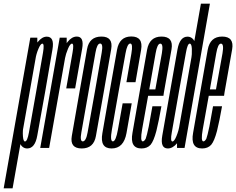

<svg xmlns="http://www.w3.org/2000/svg" viewBox="-96 -805 1285 1045"><path d="M-76 220H-27.5L107.5 -542L107 -600H69ZM52 3Q94.5 3 106.8 -66.8Q119 -136.5 149 -301Q177.5 -466.5 189.5 -536Q201.5 -605.5 158.5 -605.5Q133 -605.5 109.2 -576.2Q85.5 -547 78 -504.5L96 -479Q101 -510.5 113 -539Q125 -567.5 134.5 -567.5Q146.5 -567.5 138 -518.2Q129.5 -469 100 -301Q70.5 -133 61.5 -84Q52.5 -35 40 -35Q31 -35 28.8 -63.5Q26.5 -92 32.5 -125L5.5 -97.5Q-2.5 -55 11.8 -26Q26 3 52 3Z M264.5 -324H313Q339 -472.5 351 -539.2Q363 -606 322 -606Q295 -606 271.8 -576.8Q248.5 -547.5 241 -501L258 -488.5Q262 -510.5 273.8 -539Q285.5 -567.5 296 -567.5Q307.5 -567.5 298.8 -519Q290 -470.5 264.5 -324ZM123 0H171.5L267 -539V-600H229Z M349 3Q414 3 426 -64.5Q438 -132 468 -300.5Q497.5 -469 509.2 -537.5Q521 -606 456 -606Q390 -606 377.8 -537.5Q365.5 -469 336 -300.5Q306.5 -132.5 294.8 -64.8Q283 3 349 3ZM354.5 -35.5Q338 -35.5 346.8 -84Q355.5 -132.5 385 -300.5Q415 -468.5 423.5 -518.2Q432 -568 449 -568Q466.5 -568 457.5 -518.5Q448.5 -469 419.5 -300.5Q389.5 -133 380.8 -84.2Q372 -35.5 354.5 -35.5Z M511.5 3Q577.5 3 592.5 -80.8Q607.5 -164.5 621 -242.5H571.5Q557.5 -165.5 546 -100.5Q534.5 -35.5 518.5 -35.5Q501.5 -35.5 513.2 -100.2Q525 -165 548.5 -300.5Q577.5 -460 587 -514Q596.5 -568 613 -568Q628.5 -568 619.2 -514.2Q610 -460.5 592 -357.5H641.5Q659.5 -461 672 -533.8Q684.5 -606.5 618.5 -606.5Q554 -606.5 541 -534.2Q528 -462 499.5 -300.5Q476 -163 461.2 -80Q446.5 3 511.5 3Z M674 3 681 -35.5Q666 -35.5 677.5 -101Q688.5 -166 713.5 -302Q741.5 -461.5 751 -515Q760 -567.5 776.5 -567.5Q794 -567.5 785 -515Q775 -463.5 749.5 -318.5H710L703.5 -283.5H793.5Q795 -293 796 -301.5Q825 -466 837.5 -536.5Q849.5 -606 783 -606Q717.5 -606 704.5 -534Q692 -462 663.5 -302Q640.5 -168 625 -82Q609.5 3 674 3ZM681 -35.5 674 3Q705.5 3 723.5 -17Q740.5 -37 755 -92Q768.5 -146.5 782.5 -226.5H733.5Q723 -166.5 713.5 -116Q703 -65.5 697 -50Q689 -35.5 681 -35.5Z M867.5 0H908.5L1046.5 -785H997.5L867.5 -47.5ZM817.5 3Q844.5 3 868.2 -26Q892 -55 900 -97.5L882 -125Q876 -92.5 864.2 -63.8Q852.5 -35 842.5 -35Q830 -35 839 -84.2Q848 -133.5 877 -301Q907.5 -469 916 -518.2Q924.5 -567.5 936.5 -567.5Q947 -567.5 948.2 -539Q949.5 -510.5 944.5 -479L971 -504.5Q979 -547 965 -576.2Q951 -605.5 924.5 -605.5Q882.5 -605.5 870 -536Q857.5 -466.5 828.5 -301Q799.5 -136.5 787.2 -66.8Q775 3 817.5 3Z M1004 3 1011 -35.5Q996 -35.5 1007.5 -101Q1018.5 -166 1043.5 -302Q1071.5 -461.5 1081 -515Q1090 -567.5 1106.5 -567.5Q1124 -567.5 1115 -515Q1105 -463.5 1079.5 -318.5H1040L1033.5 -283.5H1123.5Q1125 -293 1126 -301.5Q1155 -466 1167.5 -536.5Q1179.5 -606 1113 -606Q1047.5 -606 1034.5 -534Q1022 -462 993.5 -302Q970.5 -168 955 -82Q939.5 3 1004 3ZM1011 -35.5 1004 3Q1035.5 3 1053.5 -17Q1070.5 -37 1085 -92Q1098.5 -146.5 1112.5 -226.5H1063.5Q1053 -166.5 1043.5 -116Q1033 -65.5 1027 -50Q1019 -35.5 1011 -35.5Z"/></svg>

Font: Anybody UltraCondensed Light
Style: Italic
Weight: 300
Width: 1
Italic angle: -10°
Version: Version 1.113;gftools[0.9.25]